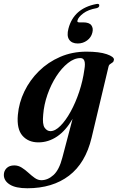

<svg xmlns="http://www.w3.org/2000/svg" viewBox="-76 -731 614 1000"><path d="M401 -13.5Q369.5 118.5 283.5 184Q197.5 249.5 66.5 249.5Q5.5 249.5 -25.2 230Q-56 210.5 -56 180Q-56 159.5 -41.8 145Q-27.5 130.5 -1.5 130.5Q19 130.5 37.2 142Q55.5 153.5 72 168.8Q88.5 184 105 195.8Q121.5 207.5 139.5 207.5Q173 207.5 202.8 180.5Q232.5 153.5 249 89L302 -112Q267 -51 221.5 -20.2Q176 10.5 124 10.5Q71.5 10.5 41 -24.2Q10.5 -59 17 -132.5Q22.5 -196 51 -255Q79.5 -314 127 -360.8Q174.5 -407.5 237.5 -434.8Q300.5 -462 374.5 -462Q441 -462 479.8 -448.8Q518.5 -435.5 517.5 -420Q516.5 -410.5 510.5 -406Q504.5 -401.5 497.8 -397.2Q491 -393 489 -383ZM149 -134Q144 -83.5 156.5 -65.8Q169 -48 186.5 -48Q211.5 -48 239 -75.8Q266.5 -103.5 292 -149.8Q317.5 -196 336.5 -253Q355.5 -310 363.5 -369Q374 -428.5 343 -428.5Q310.5 -428.5 277.8 -402.5Q245 -376.5 217.2 -333.5Q189.5 -290.5 171.2 -238.2Q153 -186 149 -134ZM357 -614.5Q389 -614.5 400 -599Q411 -583.5 405 -561Q399 -536 377.5 -520.2Q356 -504.5 329 -504.5Q298 -504.5 284.2 -524.5Q270.5 -544.5 280.5 -582Q308 -687.5 425.5 -710Q441.5 -713.5 441 -702.5Q441 -692 427 -688.5Q383.5 -681 357.8 -661.5Q332 -642 327.5 -624.5Q324.5 -614.5 336 -614.5Z"/></svg>

Font: Fraunces 72pt SemiBold
Style: Italic
Weight: 600
Italic angle: -16°
Version: Version 1.000;[b76b70a41]